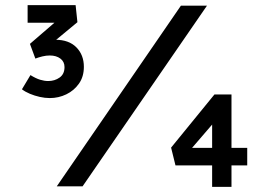

<svg xmlns="http://www.w3.org/2000/svg" viewBox="-20 -722 1031 744"><path d="M173 -342Q154 -342 134 -346.5Q114 -351 96 -358.5Q78 -366 65 -376L98 -431Q119 -418 135.5 -413Q152 -408 167 -408Q192 -408 211 -421.5Q230 -435 230 -462Q230 -483 214 -495Q198 -507 173 -507Q159 -507 144.5 -503.5Q130 -500 117 -495L96 -552L198 -640L217 -634H87V-702H273L280 -636L181 -554L168 -561Q172 -563 180 -565.5Q188 -568 194 -568Q247 -568 276 -538.5Q305 -509 305 -463Q305 -425 286 -398Q267 -371 237 -356.5Q207 -342 173 -342ZM200 0 681 -700H782L300 0ZM861 -149H938V-81H861ZM695 -115 679 -149H837L802 -129V-284L831 -273ZM877 2H802V-98L835 -81H660L643 -150L811 -356H877Z"/></svg>

Font: Lexend Mega
Style: Regular
Weight: 400
Designer: Bonnie Shaver-Troup, Thomas Jockin
Foundry: Lexend
Version: Version 1.007